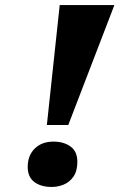

<svg xmlns="http://www.w3.org/2000/svg" viewBox="-20 -734 481 762"><path d="M166 -238 217 -714H434L251 -238ZM185 8Q143 8 116.5 -11.5Q90 -31 90 -72Q90 -117 118 -144.5Q146 -172 192 -172Q233 -172 260 -152.5Q287 -133 287 -92Q287 -55 271.5 -33Q256 -11 233 -1.5Q210 8 185 8Z"/></svg>

Font: Noto Serif Black
Style: Italic
Weight: 900
Italic angle: -12°
Designer: Monotype Design Team
Foundry: Monotype Imaging Inc.
Version: Version 2.013